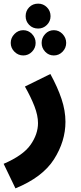

<svg xmlns="http://www.w3.org/2000/svg" viewBox="-56 -806 445 1056"><path d="M29 230Q178 169 241 70Q304 -29 304 -136Q304 -197 282.5 -261.5Q261 -326 221 -399L81 -330Q114 -272 133.5 -221.5Q153 -171 153 -129Q153 -68 112 -9.5Q71 49 -36 95ZM154 -649Q182 -649 202 -669Q222 -689 222 -717Q222 -746 202 -766Q182 -786 154 -786Q124 -786 104.5 -766Q85 -746 85 -717Q85 -689 104.5 -669Q124 -649 154 -649ZM72 -501Q100 -501 120 -521.5Q140 -542 140 -570Q140 -598 120 -619Q100 -640 72 -640Q44 -640 23.5 -619Q3 -598 3 -570Q3 -542 23.5 -521.5Q44 -501 72 -501ZM240 -501Q268 -501 288 -521.5Q308 -542 308 -570Q308 -598 288 -619Q268 -640 240 -640Q212 -640 192.5 -619Q173 -598 173 -570Q173 -542 192.5 -521.5Q212 -501 240 -501Z"/></svg>

Font: Noto Sans Arabic Condensed Extra
Style: Regular
Weight: 800
Width: 3
Designer: Nadine Chahine - Monotype Design Team
Foundry: Monotype Imaging Inc.
Version: Version 1.902